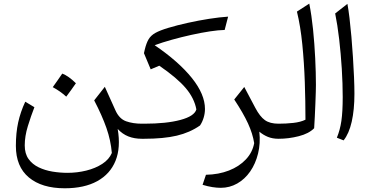

<svg xmlns="http://www.w3.org/2000/svg" viewBox="-20 -764 2042 1057"><path d="M557.1 -286.1 615.2 -157.2Q636.2 -109.9 674.1 -96.4Q711.9 -83 761.2 -83H761.7V0H761.2Q719.7 0 686.8 -12.9Q653.8 -25.9 627.9 -54.2Q645.5 48.3 616 121.3Q586.4 194.3 515.1 233.4Q443.8 272.5 336.4 272.5Q210.4 272.5 138.9 212.9Q67.4 153.3 67.4 39.1Q67.4 -32.7 80.1 -90.3Q92.8 -147.9 119.1 -204.1L169.4 -173.8Q150.4 -125 133.3 -69.6Q116.2 -14.2 116.2 36.6Q116.2 82 137.2 111.3Q158.2 140.6 192.9 157.2Q227.5 173.8 269 180.7Q310.5 187.5 351.6 187.5Q405.3 187.5 455.3 175Q505.4 162.6 543 138.2Q580.6 113.8 595.7 78.1Q589.8 8.8 565.9 -59.6Q542 -127.9 498.5 -211.4ZM322.8 -358.9Q357.4 -345.7 397.9 -305.7Q371.6 -267.6 344.7 -231.9Q328.1 -247.1 309.3 -260.3Q290.5 -273.4 270.5 -284.2Q284.2 -302.7 296.6 -321Q309.1 -339.4 322.8 -358.9Z M1235.8 -672.4 1216.8 -599.1Q1184.1 -598.6 1135.7 -591.3Q1087.4 -584 1032.5 -571.8Q977.5 -559.6 925 -544.9Q872.6 -530.3 831.5 -515.1Q964.4 -424.3 1036.4 -334.5Q1108.4 -244.6 1108.4 -164.1Q1108.4 -140.1 1101.1 -116Q1093.8 -91.8 1081.1 -73.2Q1025.4 -34.2 953.1 -17.1Q880.9 0 772.5 0H761.7Q746.1 0 746.1 -31.7V-51.3Q746.1 -83 761.7 -83H773.9Q896.5 -83 973.4 -103.8Q1050.3 -124.5 1061 -161.6Q1049.8 -223.1 1002.7 -278.8Q955.6 -334.5 856.9 -402.3L809.6 -382.3L772.5 -471.2L776.9 -490.7Q785.6 -526.9 798.1 -547.9Q810.5 -568.8 835.4 -582.8Q860.4 -596.7 905.8 -610.4Q956.1 -625.5 1014.9 -638.4Q1073.7 -651.4 1131.3 -660.4Q1189 -669.4 1235.8 -672.4Z M1324.7 -285.2 1385.7 -169.9Q1410.6 -122.6 1438.2 -102.8Q1465.8 -83 1513.2 -83H1513.7V0H1513.2Q1480.5 0 1454.8 -10.5Q1429.2 -21 1407.7 -39.1Q1414.6 25.4 1400.6 81.5Q1386.7 137.7 1357.2 180.2Q1327.6 222.7 1285.9 246.3Q1244.1 270 1195.3 270Q1174.3 270 1149.2 266.1Q1124 262.2 1095.2 253.4L1113.8 198.2Q1184.1 196.8 1240.7 174.6Q1297.4 152.3 1333.7 113.5Q1370.1 74.7 1379.4 23.9Q1371.1 -28.3 1345.2 -84.7Q1319.3 -141.1 1269.5 -216.3Z M1682.6 -744.1Q1695.3 -681.2 1703.4 -602.1Q1711.4 -522.9 1715.3 -443.1Q1719.2 -363.3 1719.2 -296.9Q1719.2 -285.6 1718.5 -257.8Q1717.8 -230 1716.3 -194.3Q1714.8 -158.7 1713.1 -122.3Q1711.4 -85.9 1709.5 -58.1Q1680.2 -28.3 1624.8 -14.2Q1569.3 0 1513.7 0Q1498 0 1498 -31.7V-51.3Q1498 -83 1513.7 -83Q1554.7 -83 1594.7 -87.4Q1634.8 -91.8 1661.6 -105Q1661.6 -204.6 1658 -311.8Q1654.3 -418.9 1644.3 -519.5Q1634.3 -620.1 1614.7 -700.2Z M1892.6 -742.7Q1898.4 -711.9 1904.1 -664.8Q1909.7 -617.7 1914.6 -561.8Q1919.4 -505.9 1923.1 -448.5Q1926.8 -391.1 1929 -339.1Q1931.2 -287.1 1931.2 -248Q1931.2 -159.7 1916.3 -94Q1901.4 -28.3 1871.6 8.8L1834.5 -5.9Q1852.1 -48.3 1859.4 -98.6Q1866.7 -148.9 1866.7 -230Q1866.7 -302.7 1861.6 -385.7Q1856.4 -468.8 1847.2 -548.3Q1837.9 -627.9 1825.2 -689.9Z"/></svg>

Font: Pinar-DS1-FD Regular
Style: Regular
Weight: 400
Designer: Amin Abedi
Version: Version 3.000